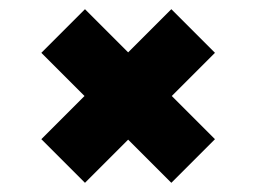

<svg xmlns="http://www.w3.org/2000/svg" viewBox="-20 -462 558 418"><path d="M70 -159 164 -253 70 -347 165 -442 259 -348 353 -442 448 -347 354 -253 448 -159 353 -64 259 -158 165 -64Z"/></svg>

Font: Saira Stencil One
Style: Regular
Weight: 400
Designer: Hector Gatti with collaboration of the Omnibus-Type team
Foundry: Omnibus-Type
Version: Version 1.004